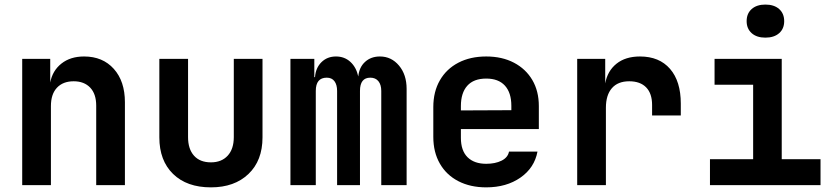

<svg xmlns="http://www.w3.org/2000/svg" viewBox="-20 -806 3635 836"><path d="M76.7 0V-549.8H198.7V-446.8Q208.5 -498.5 247.6 -529.3Q286.6 -560.1 346.2 -560.1Q427.2 -560.1 475.6 -506.1Q523.9 -452.1 523.9 -360.8V0H398.9V-346.2Q398.9 -397 372.6 -424.6Q346.2 -452.1 300.8 -452.1Q254.4 -452.1 228 -424.1Q201.7 -396 201.7 -344.2V0Z M898.4 9.8Q793.5 9.8 733.6 -48.6Q673.8 -106.9 673.8 -208V-549.8H798.8V-209Q798.8 -157.2 824.7 -128.2Q850.6 -99.1 898.4 -99.1Q944.8 -99.1 971.4 -128.2Q998 -157.2 998 -209V-549.8H1123V-208Q1123 -106.9 1062 -48.6Q1001 9.8 898.4 9.8Z M1244.6 0V-549.8H1348.6V-470.2H1351.6Q1354.5 -510.3 1379.6 -535.2Q1404.8 -560.1 1442.9 -560.1Q1480 -560.1 1505.6 -536.6Q1531.2 -513.2 1540 -473.1Q1543.9 -513.2 1569.6 -536.6Q1595.2 -560.1 1634.3 -560.1Q1684.1 -560.1 1717.3 -520.5Q1750.5 -481 1750.5 -418.9V0H1640.1V-410.2Q1640.1 -437 1627.7 -452.4Q1615.2 -467.8 1592.3 -467.8Q1547.4 -467.8 1547.4 -410.2V0H1447.8V-410.2Q1447.8 -437 1436.3 -452.4Q1424.8 -467.8 1402.8 -467.8Q1355 -467.8 1355 -410.2V0Z M2097.2 9.8Q2027.8 9.8 1975.8 -17.1Q1923.8 -43.9 1895.3 -93.5Q1866.7 -143.1 1866.7 -210V-339.8Q1866.7 -406.7 1895.3 -456.3Q1923.8 -505.9 1975.8 -533Q2027.8 -560.1 2097.2 -560.1Q2166 -560.1 2217.8 -533Q2269.5 -505.9 2297.9 -457.5Q2326.2 -409.2 2326.2 -344.2V-244.1H1986.8V-206.1Q1986.8 -149.9 2015.9 -121.3Q2044.9 -92.8 2097.2 -92.8Q2136.2 -92.8 2163.8 -106.4Q2191.4 -120.1 2196.3 -146H2320.3Q2307.1 -75.2 2246.1 -32.7Q2185.1 9.8 2097.2 9.8ZM1986.8 -344.2V-325.2L2206.5 -326.2V-345.2Q2206.5 -402.3 2178.5 -433.1Q2150.4 -463.9 2097.2 -463.9Q2042.5 -463.9 2014.6 -432.6Q1986.8 -401.4 1986.8 -344.2Z M2493.2 0V-549.8H2615.2V-442.9Q2625 -497.1 2664.3 -528.6Q2703.6 -560.1 2766.6 -560.1Q2850.6 -560.1 2897.5 -506.1Q2944.3 -452.1 2944.3 -355V-303.2H2819.3V-349.1Q2819.3 -398.9 2793.5 -425.5Q2767.6 -452.1 2719.7 -452.1Q2670.4 -452.1 2644.3 -422.1Q2618.2 -392.1 2618.2 -336.9V0Z M3312.5 -642.1Q3274.9 -642.1 3252.9 -661.6Q3231 -681.2 3231 -713.9Q3231 -747.1 3252.9 -766.6Q3274.9 -786.1 3312.5 -786.1Q3350.6 -786.1 3372.6 -766.6Q3394.5 -747.1 3394.5 -713.9Q3394.5 -680.7 3372.6 -661.6Q3350.6 -642.1 3312.5 -642.1ZM3071.3 0V-112.8H3259.3V-437H3091.3V-549.8H3383.8V-112.8H3552.7V0Z"/></svg>

Font: UDEV Gothic 35
Style: Bold
Weight: 700
Version: v2.1.0; ttfautohint (v1.8.4.7-5d5b-dirty) -l 6 -r 45 -G 200 